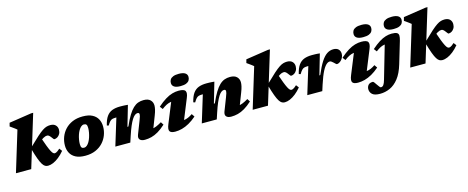

<svg xmlns="http://www.w3.org/2000/svg" viewBox="-44 -1565 6407 2631"><g transform="rotate(-15 3160.0 -249.0)"><path d="M445 -739 219.5 0H2.5L177 -572.5Q168.5 -580.5 152 -592.8Q135.5 -605 117.2 -618Q99 -631 84.5 -641L97.5 -690.5L416 -739ZM291.5 -266.5 308.5 -297Q383 -370 432 -413.5Q481 -457 514.2 -479Q547.5 -501 573.5 -508.2Q599.5 -515.5 626.5 -515.5Q676 -515.5 701.2 -489.2Q726.5 -463 726.5 -424.5Q726.5 -390 712.2 -365.2Q698 -340.5 676.2 -327.2Q654.5 -314 631 -314Q626.5 -314 617 -326.8Q607.5 -339.5 596 -354Q585 -369 572.8 -378.5Q560.5 -388 547.5 -388Q535 -388 522 -384.2Q509 -380.5 490.5 -369.8Q472 -359 442.2 -338Q412.5 -317 366 -283L454 -395.5Q483.5 -309 504 -256Q524.5 -203 539.2 -174.8Q554 -146.5 565.5 -136.5Q577 -126.5 588.5 -126.5Q596 -126.5 606.2 -130.5Q616.5 -134.5 630.2 -144.2Q644 -154 663 -171.5L693 -132.5Q653 -84.5 611.2 -51.5Q569.5 -18.5 530 -1.8Q490.5 15 455.5 15Q433.5 15 414.8 4.8Q396 -5.5 377.5 -34.5Q359 -63.5 338.2 -119.2Q317.5 -175 291.5 -266.5Z M1084.5 -515.5Q1169 -515.5 1221.2 -488Q1273.5 -460.5 1297.8 -413.8Q1322 -367 1322 -309Q1322 -246.5 1300 -188.5Q1278 -130.5 1235.5 -84.8Q1193 -39 1130.5 -12Q1068 15 986 15Q901.5 15 849.2 -12.5Q797 -40 772.8 -87Q748.5 -134 748.5 -191.5Q748.5 -254 770.2 -312Q792 -370 834.8 -416Q877.5 -462 940.2 -488.8Q1003 -515.5 1084.5 -515.5ZM996 -95.5Q1017.5 -95.5 1036.5 -111.5Q1055.5 -127.5 1070.8 -154Q1086 -180.5 1096.8 -213.2Q1107.5 -246 1113.5 -279.5Q1119.5 -313 1119.5 -342Q1119.5 -378 1108.8 -391.5Q1098 -405 1074.5 -405Q1052.5 -405 1033.8 -389Q1015 -373 999.5 -346.5Q984 -320 973.2 -287.5Q962.5 -255 956.8 -221.5Q951 -188 951 -158.5Q951 -122.5 962 -109Q973 -95.5 996 -95.5Z M1399.5 -302 1374.5 -309.5Q1393.5 -389.5 1425 -433.8Q1456.5 -478 1503.5 -496Q1550.5 -514 1615 -514Q1637.5 -514 1653.8 -513.5Q1670 -513 1687 -512Q1704 -511 1727 -508.5L1642.5 -217.5L1657 -220.5Q1696 -310 1731.2 -367.5Q1766.5 -425 1800.8 -457.2Q1835 -489.5 1871.2 -502.5Q1907.5 -515.5 1949 -515.5Q2014 -515.5 2045.2 -484.2Q2076.5 -453 2076.5 -406Q2076.5 -383.5 2069.5 -350.8Q2062.5 -318 2043 -268.5L1956 -43.5L1901.5 -104Q1933.5 -101.5 1962 -104.8Q1990.5 -108 2023.2 -121Q2056 -134 2101.5 -161L2127.5 -120Q2071 -68 2020.5 -38.5Q1970 -9 1923 3Q1876 15 1829.5 15Q1780 15 1758.8 -8.8Q1737.5 -32.5 1755 -78L1824.5 -257Q1840 -296 1844.5 -313.2Q1849 -330.5 1849 -341.5Q1849 -352.5 1843 -358.8Q1837 -365 1824 -365Q1805 -365 1785.5 -350.5Q1766 -336 1745.5 -303.8Q1725 -271.5 1702.2 -218.5Q1679.5 -165.5 1654 -88L1625 0H1412.5L1529.5 -382Q1528 -382 1526.2 -382Q1524.5 -382 1522 -382Q1492.5 -382 1473.2 -377.2Q1454 -372.5 1437.5 -355.5Q1421 -338.5 1399.5 -302Z M2194 -109 2335 -455 2379 -397.5Q2337 -399.5 2305 -394.2Q2273 -389 2242.2 -373.8Q2211.5 -358.5 2173.5 -329.5L2142.5 -370Q2205 -425 2257.2 -457Q2309.5 -489 2356 -502.2Q2402.5 -515.5 2446.5 -515.5Q2524.5 -515.5 2541.2 -485.2Q2558 -455 2531.5 -391.5L2390 -43.5L2337.5 -106.5Q2381.5 -103.5 2414.5 -107.5Q2447.5 -111.5 2476.8 -124.2Q2506 -137 2538.5 -159L2566.5 -117.5Q2511 -69.5 2458.8 -40.2Q2406.5 -11 2357.2 2Q2308 15 2261 15Q2200.5 15 2183 -12.2Q2165.5 -39.5 2194 -109ZM2372.5 -644Q2372.5 -671.5 2385.5 -692.8Q2398.5 -714 2428.8 -726.2Q2459 -738.5 2509.5 -738.5Q2569 -738.5 2598.8 -719Q2628.5 -699.5 2628.5 -663.5Q2628.5 -636 2615.2 -614.8Q2602 -593.5 2572 -581.2Q2542 -569 2491 -569Q2431.5 -569 2402 -588.5Q2372.5 -608 2372.5 -644Z M2626 -302 2601 -309.5Q2620 -389.5 2651.5 -433.8Q2683 -478 2730 -496Q2777 -514 2841.5 -514Q2864 -514 2880.2 -513.5Q2896.5 -513 2913.5 -512Q2930.5 -511 2953.5 -508.5L2869 -217.5L2883.5 -220.5Q2922.5 -310 2957.8 -367.5Q2993 -425 3027.2 -457.2Q3061.5 -489.5 3097.8 -502.5Q3134 -515.5 3175.5 -515.5Q3240.5 -515.5 3271.8 -484.2Q3303 -453 3303 -406Q3303 -383.5 3296 -350.8Q3289 -318 3269.5 -268.5L3182.5 -43.5L3128 -104Q3160 -101.5 3188.5 -104.8Q3217 -108 3249.8 -121Q3282.5 -134 3328 -161L3354 -120Q3297.5 -68 3247 -38.5Q3196.5 -9 3149.5 3Q3102.5 15 3056 15Q3006.5 15 2985.2 -8.8Q2964 -32.5 2981.5 -78L3051 -257Q3066.5 -296 3071 -313.2Q3075.5 -330.5 3075.5 -341.5Q3075.5 -352.5 3069.5 -358.8Q3063.5 -365 3050.5 -365Q3031.5 -365 3012 -350.5Q2992.5 -336 2972 -303.8Q2951.5 -271.5 2928.8 -218.5Q2906 -165.5 2880.5 -88L2851.5 0H2639L2756 -382Q2754.5 -382 2752.8 -382Q2751 -382 2748.5 -382Q2719 -382 2699.8 -377.2Q2680.5 -372.5 2664 -355.5Q2647.5 -338.5 2626 -302Z M3803.5 -739 3578 0H3361L3535.5 -572.5Q3527 -580.5 3510.5 -592.8Q3494 -605 3475.8 -618Q3457.5 -631 3443 -641L3456 -690.5L3774.5 -739ZM3650 -266.5 3667 -297Q3741.5 -370 3790.5 -413.5Q3839.5 -457 3872.8 -479Q3906 -501 3932 -508.2Q3958 -515.5 3985 -515.5Q4034.5 -515.5 4059.8 -489.2Q4085 -463 4085 -424.5Q4085 -390 4070.8 -365.2Q4056.5 -340.5 4034.8 -327.2Q4013 -314 3989.5 -314Q3985 -314 3975.5 -326.8Q3966 -339.5 3954.5 -354Q3943.5 -369 3931.2 -378.5Q3919 -388 3906 -388Q3893.5 -388 3880.5 -384.2Q3867.5 -380.5 3849 -369.8Q3830.5 -359 3800.8 -338Q3771 -317 3724.5 -283L3812.5 -395.5Q3842 -309 3862.5 -256Q3883 -203 3897.8 -174.8Q3912.5 -146.5 3924 -136.5Q3935.5 -126.5 3947 -126.5Q3954.5 -126.5 3964.8 -130.5Q3975 -134.5 3988.8 -144.2Q4002.5 -154 4021.5 -171.5L4051.5 -132.5Q4011.5 -84.5 3969.8 -51.5Q3928 -18.5 3888.5 -1.8Q3849 15 3814 15Q3792 15 3773.2 4.8Q3754.5 -5.5 3736 -34.5Q3717.5 -63.5 3696.8 -119.2Q3676 -175 3650 -266.5Z M4252.5 -382Q4251 -382 4249.2 -382Q4247.5 -382 4245 -382Q4215.5 -382 4196.2 -377.2Q4177 -372.5 4160.5 -355.5Q4144 -338.5 4122.5 -302L4097.5 -309.5Q4116.5 -389.5 4148 -433.8Q4179.5 -478 4226.5 -496Q4273.5 -514 4338 -514Q4364.5 -514 4381.8 -513.5Q4399 -513 4414.8 -512Q4430.5 -511 4450 -508.5L4365.5 -217.5L4379 -221Q4424.5 -329.5 4466 -394.2Q4507.5 -459 4550.2 -487.2Q4593 -515.5 4641.5 -515.5Q4690 -515.5 4714.2 -490.5Q4738.5 -465.5 4738.5 -425.5Q4738.5 -395.5 4723.5 -368Q4708.5 -340.5 4685.2 -323.2Q4662 -306 4637.5 -306Q4633 -306 4622 -316.2Q4611 -326.5 4599 -338Q4587 -350 4574.5 -358.2Q4562 -366.5 4551.5 -366.5Q4534.5 -366.5 4517.5 -355.8Q4500.5 -345 4483 -323.2Q4465.5 -301.5 4448 -268Q4430.5 -234.5 4412.5 -189.2Q4394.5 -144 4376 -86L4348.5 0H4135.5Z M4786 -109 4927 -455 4971 -397.5Q4929 -399.5 4897 -394.2Q4865 -389 4834.2 -373.8Q4803.5 -358.5 4765.5 -329.5L4734.5 -370Q4797 -425 4849.2 -457Q4901.5 -489 4948 -502.2Q4994.5 -515.5 5038.5 -515.5Q5116.5 -515.5 5133.2 -485.2Q5150 -455 5123.5 -391.5L4982 -43.5L4929.5 -106.5Q4973.5 -103.5 5006.5 -107.5Q5039.5 -111.5 5068.8 -124.2Q5098 -137 5130.5 -159L5158.5 -117.5Q5103 -69.5 5050.8 -40.2Q4998.5 -11 4949.2 2Q4900 15 4853 15Q4792.5 15 4775 -12.2Q4757.5 -39.5 4786 -109ZM4964.5 -644Q4964.5 -671.5 4977.5 -692.8Q4990.5 -714 5020.8 -726.2Q5051 -738.5 5101.5 -738.5Q5161 -738.5 5190.8 -719Q5220.5 -699.5 5220.5 -663.5Q5220.5 -636 5207.2 -614.8Q5194 -593.5 5164 -581.2Q5134 -569 5083 -569Q5023.5 -569 4994 -588.5Q4964.5 -608 4964.5 -644Z M5394.5 -644Q5394.5 -671.5 5407.8 -692.8Q5421 -714 5451.2 -726.2Q5481.5 -738.5 5532 -738.5Q5591.5 -738.5 5621.2 -719Q5651 -699.5 5651 -663.5Q5651 -636 5637.8 -614.8Q5624.5 -593.5 5594.5 -581.2Q5564.5 -569 5513.5 -569Q5454 -569 5424.2 -588.5Q5394.5 -608 5394.5 -644ZM5461.5 -81.5Q5425.5 39 5370 109.5Q5314.5 180 5246.8 210.2Q5179 240.5 5106.5 240.5Q5028.5 240.5 4996.2 211.2Q4964 182 4964 138Q4964 105 4984 80.5Q5004 56 5050.5 56Q5056.5 56 5068 70.5Q5079.5 85 5093 106Q5107 127 5119.2 142Q5131.5 157 5138 157Q5150.5 157 5160 152Q5169.5 147 5177.2 136.5Q5185 126 5192 108.8Q5199 91.5 5206 67L5357.5 -455L5401.5 -397.5Q5363 -399.5 5333.2 -394.5Q5303.5 -389.5 5275.2 -375Q5247 -360.5 5211 -333L5180 -374Q5239.5 -426.5 5289.2 -457.5Q5339 -488.5 5383 -502Q5427 -515.5 5469 -515.5Q5521 -515.5 5543.2 -502.8Q5565.5 -490 5566.2 -462.8Q5567 -435.5 5554 -391.5Z M6038.5 -739 5813 0H5596L5770.5 -572.5Q5762 -580.5 5745.5 -592.8Q5729 -605 5710.8 -618Q5692.5 -631 5678 -641L5691 -690.5L6009.5 -739ZM5885 -266.5 5902 -297Q5976.5 -370 6025.5 -413.5Q6074.5 -457 6107.8 -479Q6141 -501 6167 -508.2Q6193 -515.5 6220 -515.5Q6269.5 -515.5 6294.8 -489.2Q6320 -463 6320 -424.5Q6320 -390 6305.8 -365.2Q6291.5 -340.5 6269.8 -327.2Q6248 -314 6224.5 -314Q6220 -314 6210.5 -326.8Q6201 -339.5 6189.5 -354Q6178.5 -369 6166.2 -378.5Q6154 -388 6141 -388Q6128.5 -388 6115.5 -384.2Q6102.5 -380.5 6084 -369.8Q6065.5 -359 6035.8 -338Q6006 -317 5959.5 -283L6047.5 -395.5Q6077 -309 6097.5 -256Q6118 -203 6132.8 -174.8Q6147.5 -146.5 6159 -136.5Q6170.5 -126.5 6182 -126.5Q6189.5 -126.5 6199.8 -130.5Q6210 -134.5 6223.8 -144.2Q6237.5 -154 6256.5 -171.5L6286.5 -132.5Q6246.5 -84.5 6204.8 -51.5Q6163 -18.5 6123.5 -1.8Q6084 15 6049 15Q6027 15 6008.2 4.8Q5989.5 -5.5 5971 -34.5Q5952.5 -63.5 5931.8 -119.2Q5911 -175 5885 -266.5Z"/></g></svg>

Font: Newsreader 9pt ExtraBold
Style: Italic
Weight: 800
Italic angle: -17°
Designer: Hugues Gentile
Foundry: Production Type
Version: Version 1.003